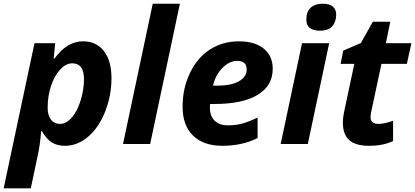

<svg xmlns="http://www.w3.org/2000/svg" viewBox="-53 -780 2248 1040"><path d="M397 -556.2Q468.3 -556.2 509.5 -503.7Q550.8 -451.2 550.8 -356.9Q550.8 -263.7 517.3 -177.5Q483.9 -91.3 425.8 -40.8Q367.7 9.8 297.9 9.8Q257.3 9.8 228 -8.3Q198.7 -26.4 173.8 -69.8H169.9Q164.1 7.8 148.9 74.2L113.8 240.2H-33.2L133.8 -545.9H246.1L237.8 -462.9H242.2Q309.6 -556.2 397 -556.2ZM337.9 -437Q304.7 -437 273.7 -404.1Q242.7 -371.1 223.9 -316.2Q205.1 -261.2 205.1 -194.8Q205.1 -155.8 223.1 -132.3Q241.2 -108.9 272.9 -108.9Q305.7 -108.9 335.4 -142.6Q365.2 -176.3 383.5 -235.1Q401.9 -293.9 401.9 -351.1Q401.9 -437 337.9 -437Z M760.3 0H613.3L774.4 -759.8H921.4Z M1231.9 -450.2Q1189 -450.2 1150.9 -411.1Q1112.8 -372.1 1101.1 -315.9H1123Q1198.7 -315.9 1241 -339.6Q1283.2 -363.3 1283.2 -403.8Q1283.2 -450.2 1231.9 -450.2ZM1151.9 9.8Q1049.3 9.8 992.7 -45.4Q936 -100.6 936 -201.2Q936 -302.2 976.3 -385.5Q1016.6 -468.8 1085.4 -512.5Q1154.3 -556.2 1241.2 -556.2Q1327.6 -556.2 1376 -516.4Q1424.3 -476.6 1424.3 -407.2Q1424.3 -315.9 1342.8 -266.4Q1261.2 -216.8 1109.9 -216.8H1085L1084 -206.5V-196.8Q1084 -152.3 1109.1 -126.7Q1134.3 -101.1 1181.2 -101.1Q1223.6 -101.1 1258.3 -110.4Q1293 -119.6 1342.3 -143.1V-32.2Q1258.3 9.8 1151.9 9.8Z M1606.4 -673.8Q1606.4 -716.3 1629.6 -738Q1652.8 -759.8 1695.3 -759.8Q1731 -759.8 1749.5 -744.6Q1768.1 -729.5 1768.1 -701.2Q1768.1 -662.1 1746.6 -637.9Q1725.1 -613.8 1680.2 -613.8Q1606.4 -613.8 1606.4 -673.8ZM1614.3 0H1467.3L1583 -545.9H1730Z M1997.1 -108.9Q2028.8 -108.9 2076.2 -126V-16.1Q2022 9.8 1946.3 9.8Q1873 9.8 1838.6 -21Q1804.2 -51.8 1804.2 -116.2Q1804.2 -140.6 1810.1 -170.9L1866.2 -434.1H1792L1806.2 -505.9L1901.9 -546.9L1966.3 -662.1H2061L2037.1 -545.9H2175.3L2150.9 -434.1H2013.2L1957 -170.9Q1954.1 -156.2 1954.1 -145Q1954.1 -108.9 1997.1 -108.9Z"/></svg>

Font: CAA NEO Sans
Style: Bold Italic
Weight: 700
Italic angle: -12°
Version: Version 1.10